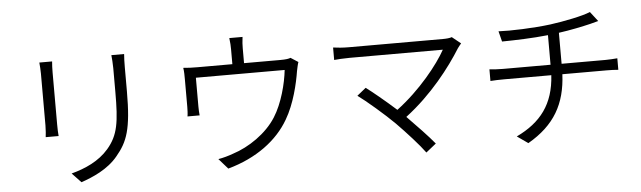

<svg xmlns="http://www.w3.org/2000/svg" viewBox="-51 -992 4101 1228"><g transform="rotate(-5 2000.0 -378.5)"><path d="M226 -748C228 -730 230 -695 230 -677V-344C230 -315 227 -284 225 -269H308C306 -286 305 -318 305 -344V-677C305 -699 306 -730 308 -748ZM689 -755C691 -731 694 -704 694 -671V-519C694 -324 682 -242 610 -158C548 -86 460 -47 370 -23L428 38C501 13 601 -29 665 -108C737 -194 768 -271 768 -516V-671C768 -704 769 -731 771 -755Z M1829 -638C1817 -633 1799 -630 1763 -630H1530V-726C1530 -745 1531 -769 1535 -798H1450C1454 -769 1455 -745 1455 -726V-630H1232C1198 -630 1168 -631 1140 -634C1144 -612 1144 -580 1144 -559V-383C1144 -365 1143 -338 1140 -322H1218C1216 -337 1215 -362 1215 -379V-564H1785C1776 -479 1744 -353 1689 -267C1627 -169 1513 -92 1409 -59C1379 -48 1344 -38 1313 -33L1371 33C1555 -18 1690 -119 1764 -247C1821 -343 1851 -473 1863 -550C1867 -569 1872 -594 1877 -607Z M2868 -680C2855 -675 2834 -673 2809 -673H2205C2170 -673 2133 -676 2106 -680V-600C2125 -602 2166 -605 2205 -605H2804C2754 -514 2633 -361 2481 -247C2412 -309 2327 -379 2291 -405L2234 -359C2286 -322 2403 -221 2463 -161C2527 -96 2606 -9 2642 41L2707 -11C2667 -60 2594 -136 2534 -197C2703 -325 2829 -490 2901 -606C2907 -614 2915 -625 2924 -635Z M3553 -449V-648C3627 -658 3707 -675 3757 -687C3772 -691 3790 -696 3810 -701L3762 -763C3713 -742 3593 -718 3504 -706C3396 -692 3244 -687 3169 -691L3186 -624C3266 -625 3380 -628 3482 -639V-449H3177C3147 -449 3112 -451 3090 -454V-379C3114 -381 3147 -382 3179 -382H3481C3470 -197 3384 -86 3227 -11L3297 38C3469 -61 3543 -192 3552 -382H3836C3860 -382 3890 -381 3911 -379V-453C3890 -451 3856 -449 3834 -449Z"/></g></svg>

Font: Genne Gothic Normal
Style: Regular
Weight: 350
Designer: Ryoko NISHIZUKA (kana & ideographs); Paul D. Hunt (Latin, Greek & Cyrillic); Wenlong ZHANG (bopomofo); Sandoll Communica
Foundry: Adobe Systems Incorporated
Version: Version 1.004;PS 1.004;hotconv 16.6.51;makeotf.lib2.5.65220